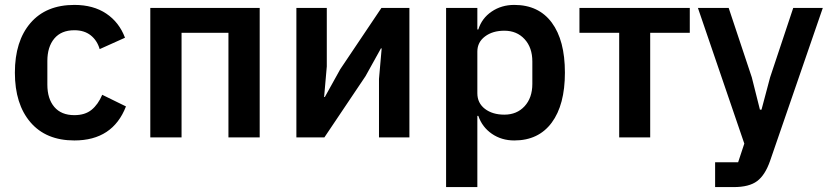

<svg xmlns="http://www.w3.org/2000/svg" viewBox="-20 -554 3346 774"><path d="M279.8 12.2Q165.5 12.2 102.8 -61Q40 -134.3 40 -261.2Q40 -388.2 102.8 -461.2Q165.5 -534.2 279.8 -534.2Q356 -534.2 408.2 -499.3Q460.4 -464.4 483.9 -401.9L381.8 -356Q371.6 -391.1 345.7 -411.6Q319.8 -432.1 279.8 -432.1Q227.1 -432.1 199 -398.7Q170.9 -365.2 170.9 -308.1V-212.9Q170.9 -155.8 199 -122.8Q227.1 -89.8 279.8 -89.8Q322.8 -89.8 349.1 -111.3Q375.5 -132.8 392.1 -171.9L487.8 -125Q434.6 12.2 279.8 12.2Z M585.9 0V-522H1026.9V0H900.9V-421.9H711.9V0Z M1174.8 0V-522H1297.4V-286.1L1286.6 -163.1H1289.6L1351.6 -274.9L1517.6 -522H1630.4V0H1507.8V-235.8L1518.6 -358.9H1515.6L1453.6 -247.1L1287.6 0Z M1778.3 200.2V-522H1904.3V-435.1H1908.2Q1922.4 -480.5 1961.9 -507.3Q2001.5 -534.2 2053.2 -534.2Q2151.4 -534.2 2204.3 -462.9Q2257.3 -391.6 2257.3 -261.2Q2257.3 -131.3 2204.1 -59.6Q2150.9 12.2 2053.2 12.2Q2002 12.2 1962.9 -14.6Q1923.8 -41.5 1908.2 -86.9H1904.3V200.2ZM2013.2 -91.8Q2063.5 -91.8 2094.7 -125.7Q2126 -159.7 2126 -215.8V-306.2Q2126 -362.3 2094.7 -396.2Q2063.5 -430.2 2013.2 -430.2Q1965.8 -430.2 1935.1 -407Q1904.3 -383.8 1904.3 -346.2V-178.2Q1904.3 -138.7 1934.8 -115.2Q1965.3 -91.8 2013.2 -91.8Z M2476.1 0V-421.9H2315.9V-522H2760.7V-421.9H2601.1V0Z M2862.8 200.2V100.1H2955.6L2980.5 24.9L2793.5 -522H2917.5L3010.7 -242.2L3043.5 -111.8H3049.8L3084.5 -242.2L3177.7 -522H3296.9L3084.5 94.2Q3064.5 151.9 3032.2 176Q3000 200.2 2937.5 200.2Z"/></svg>

Font: Anuphan SemiBold
Style: Bold
Weight: 600
Designer: Mike Abbink, Paul van der Laan, Pieter van Rosmalen, Mint Tantisuwanna
Foundry: Bold Monday; Cadson Demak
Version: Version 3.002;hotconv 1.0.109;makeotfexe 2.5.65596